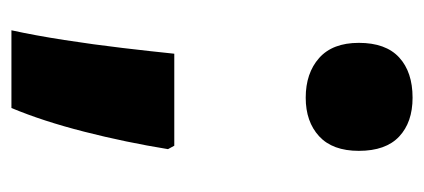

<svg xmlns="http://www.w3.org/2000/svg" viewBox="-223 -431 742 336"><g transform="rotate(90 148.0 -263.0)"><path d="M151 -427Q108 -427 81.5 -450.5Q55 -474 55 -520Q55 -567 80.5 -590.5Q106 -614 151 -614Q194 -614 219 -590.5Q244 -567 244 -520Q244 -474 218.5 -450.5Q193 -427 151 -427ZM235 -197 241 -186Q229 -112 210.5 -39.5Q192 33 169 88H33Q42 47 50 -4.5Q58 -56 64 -107Q70 -158 74 -197Z"/></g></svg>

Font: Noto Sans Tamil UI Condensed Black
Style: Regular
Weight: 900
Width: 3
Designer: Jelle Bosma - Monotype Design Team
Foundry: Monotype Imaging Inc.
Version: Version 2.004; ttfautohint (v1.8.4.7-5d5b)